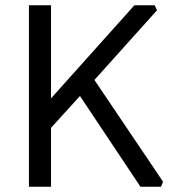

<svg xmlns="http://www.w3.org/2000/svg" viewBox="-20 -710 670 730"><path d="M90 0V-690H174V-336L491 -690H568L577 -671L339 -406L600 -19L592 0H514L284 -345L174 -224V0Z"/></svg>

Font: Oxanium ExtraLight
Style: Regular
Weight: 400
Version: Version 2.000